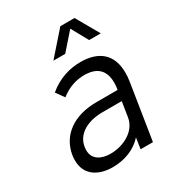

<svg xmlns="http://www.w3.org/2000/svg" viewBox="-171 -804 838 916"><g transform="rotate(-30 248.0 -346.0)"><path d="M336 -666 387 -574H451L379 -700H301L190 -574H255ZM407 0 455 -304C458 -321 459 -338 459 -353C459 -454 399 -504 298 -504C241 -504 177 -487 120 -439L152 -394C194 -427 238 -441 283 -441C372 -441 389 -385 389 -339C389 -326 388 -313 386 -303L385 -300H269C143 -300 59 -238 43 -138C41 -128 41 -119 41 -110C41 -26 108 8 182 8C248 8 308 -15 348 -60L339 0ZM363 -162C352 -92 277 -53 205 -53C152 -53 112 -76 112 -125C112 -201 179 -244 270 -244H376Z"/></g></svg>

Font: Arthouse Owned
Style: Italic
Weight: 400
Italic angle: -10°
Designer: Jeremy Tribby
Foundry: Tribby Type
Version: Version 1.000;PS 001.000;hotconv 1.0.88;makeotf.lib2.5.64775